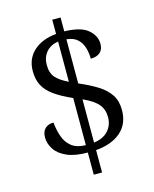

<svg xmlns="http://www.w3.org/2000/svg" viewBox="-124 -843 806 1004"><g transform="rotate(-15 279.5 -340.5)"><path d="M257 -41Q188 -41 145 -60Q102 -79 81.5 -110Q61 -141 61 -175Q61 -206 78 -222.5Q95 -239 124 -239Q128 -197 140.5 -161.5Q153 -126 180.5 -104Q208 -82 257 -81V-336Q196 -363 159 -390Q122 -417 105.5 -449.5Q89 -482 89 -526Q89 -593 134.5 -634.5Q180 -676 257 -683V-760H302V-685Q391 -683 429.5 -650Q468 -617 468 -573Q468 -543 450 -527Q432 -511 399 -511Q399 -542 390.5 -570.5Q382 -599 361.5 -618.5Q341 -638 302 -642V-403Q361 -378 402 -352Q443 -326 465 -292.5Q487 -259 487 -210Q487 -135 437.5 -92Q388 -49 302 -42V79H257ZM257 -642Q214 -635 191 -607Q168 -579 168 -539Q168 -495 189.5 -470.5Q211 -446 257 -424ZM302 -83Q352 -89 379.5 -119Q407 -149 407 -193Q407 -234 383.5 -262.5Q360 -291 302 -317Z"/></g></svg>

Font: Noto Serif Hentaigana
Style: Regular
Weight: 400
Designer: Kazuhiro Yamada
Foundry: nipponia
Version: Version 1.000; ttfautohint (v1.8.4.7-5d5b)